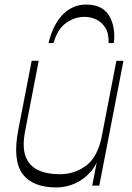

<svg xmlns="http://www.w3.org/2000/svg" viewBox="-20 -815 581 843"><path d="M227 8Q123 8 79 -51.5Q35 -111 60 -243L119 -548H150L90 -238Q77 -169 92.5 -128Q108 -87 147 -68.5Q186 -50 242 -50Q308 -50 359 -88.5Q410 -127 428 -221L420 -151Q411 -101 382 -65.5Q353 -30 312.5 -11Q272 8 227 8ZM385 0 491 -548H522L416 0ZM358 -795Q429 -795 458.5 -747Q488 -699 480 -626H457Q458 -668 442.5 -693Q427 -718 402.5 -729.5Q378 -741 351 -741Q308 -741 270 -714Q232 -687 215 -626H193Q213 -708 256 -751.5Q299 -795 358 -795Z"/></svg>

Font: Savate ExtraLight
Style: Italic
Weight: 200
Italic angle: -11°
Designer: Max Esnée
Foundry: Plomb Type
Version: Version 2.000